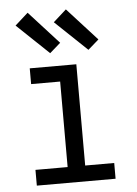

<svg xmlns="http://www.w3.org/2000/svg" viewBox="-54 -808 608 850"><g transform="rotate(-5 250.0 -383.0)"><path d="M75 0V-70H218V-450H89V-520H296V-70H425V0ZM355 -579 213 -714 271 -766 403 -621ZM185 -579 43 -714 101 -766 233 -621Z"/></g></svg>

Font: Iosevka Fuck
Style: Regular
Weight: 400
Monospace: yes
Designer: Belleve Invis
Foundry: Belleve Invis
Version: Version 28.0.7; ttfautohint (v1.8.3)